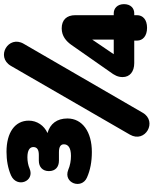

<svg xmlns="http://www.w3.org/2000/svg" viewBox="78 -840 778 974"><g transform="rotate(-90 467.0 -353.0)"><path d="M732 -622C777 -699 666 -765 620 -687L271 -83C226 -5 338 58 382 -18ZM183 -276C285 -276 353 -324 353 -400C353 -453 326 -488 279 -501C317 -518 342 -554 342 -596C342 -666 282 -709 184 -709C142 -709 100 -702 64 -686C-2 -656 34 -564 99 -592C115 -599 136 -603 156 -603C192 -603 208 -591 208 -573C208 -554 195 -545 168 -545H139C107 -545 86 -526 86 -494C86 -461 107 -443 139 -443H182C208 -443 222 -435 222 -418C222 -396 204 -382 163 -382C140 -382 115 -386 92 -396C25 -422 -8 -328 53 -301C91 -284 134 -276 183 -276ZM813 4C854 4 877 -17 877 -47V-61H887C911 -61 933 -78 933 -113C933 -147 911 -165 887 -165H877V-360C877 -404 853 -429 810 -429C771 -429 745 -406 727 -381L590 -185C572 -161 563 -144 563 -120C563 -83 591 -61 634 -61H748V-47C748 -17 772 4 813 4ZM753 -165H679L753 -274Z"/></g></svg>

Font: Nunito Black
Style: Regular
Weight: 900
Designer: Vernon Adams
Foundry: Vernon Adams
Version: Version 3.602